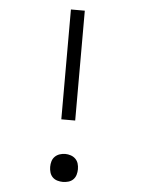

<svg xmlns="http://www.w3.org/2000/svg" viewBox="-53 -777 606 827"><g transform="rotate(5 250.0 -363.5)"><path d="M220 -260V-735H280V-260ZM250 8Q238 8 226 4.5Q214 1 205.5 -7.5Q197 -16 193.5 -28Q190 -40 190 -52Q190 -65 193.5 -76.5Q197 -88 205.5 -96.5Q214 -105 226 -109Q238 -113 250 -113Q262 -113 274 -109Q286 -105 294.5 -96.5Q303 -88 306.5 -76.5Q310 -65 310 -52Q310 -40 306.5 -28Q303 -16 294.5 -7.5Q286 1 274 4.5Q262 8 250 8Z"/></g></svg>

Font: Iosevka Curly Slab Light
Style: Regular
Weight: 300
Monospace: yes
Designer: Belleve Invis
Foundry: Belleve Invis
Version: Version 22.1.2; ttfautohint (v1.8.4)